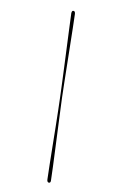

<svg xmlns="http://www.w3.org/2000/svg" viewBox="-146 -839 663 1097"><g transform="rotate(15 186.0 -290.5)"><path d="M198.8 -287.5Q202.6 -256.1 207.7 -210.9Q212.8 -165.6 218.4 -112.7Q224.1 -59.7 229.5 -5.5Q235 48.7 240.4 98.1Q245.8 147.5 250.3 185.6Q251.1 193.4 254.4 197.6Q257.7 201.7 263.1 201.6Q268 201.3 270.3 197.3Q272.5 193.4 271.5 186Q268.1 153.7 261.9 106.4Q255.7 59.2 248.6 5.1Q241.5 -48.9 234.2 -103.3Q226.9 -157.7 220.7 -205.5Q214.4 -253.3 210.2 -286.5Q206.4 -320.6 200.9 -369.2Q195.5 -417.8 189.7 -473.2Q183.9 -528.6 177.9 -583.6Q171.9 -638.6 166.8 -686.5Q161.7 -734.5 157.5 -767.6Q156.5 -774.9 153.5 -779.3Q150.6 -783.6 145 -783Q140.2 -783.1 138.3 -779.3Q136.3 -775.5 136.2 -768Q141 -729.3 147.7 -678.9Q154.3 -628.6 161.6 -573.6Q168.9 -518.7 176.1 -464.6Q183.2 -410.6 189.1 -364.8Q195 -318.9 198.8 -287.5Z"/></g></svg>

Font: Fraunces 120pt SemiBold
Style: Italic
Weight: 600
Italic angle: -16°
Version: Version 1.000;[b76b70a41]